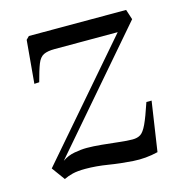

<svg xmlns="http://www.w3.org/2000/svg" viewBox="-84 -590 645 677"><g transform="rotate(-15 238.5 -252.0)"><path d="M80 -513H435L447 -476L85 -56Q105 -70 129.5 -74.5Q154 -79 175 -79Q198 -79 229 -76Q260 -73 290 -69.5Q320 -66 339 -66Q357 -66 368.5 -73.5Q380 -81 391.5 -105.5Q403 -130 420 -181H439L412 0Q367 11 321.5 8Q276 5 233 -2Q190 -9 151 -9Q122 -9 104 -4.5Q86 0 72 7L37 -41L386 -445H156Q130 -445 115.5 -438Q101 -431 92.5 -409.5Q84 -388 73 -346L55 -345L69 -502Z"/></g></svg>

Font: Literata 72pt
Style: Italic
Weight: 400
Italic angle: -2°
Designer: Latin by Veronika Burian and Jose Scaglione. Greek by Irene Vlachou. Cyrillic by Vera Evstafieva
Foundry: TypeTogether
Version: Version 3.002